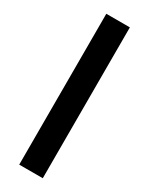

<svg xmlns="http://www.w3.org/2000/svg" viewBox="-197 -781 636 819"><g transform="rotate(30 121.0 -371.5)"><path d="M63 0V-743H179V0Z"/></g></svg>

Font: Saira SemiCondensed SemiBold
Style: Regular
Weight: 600
Width: 4
Designer: Hector Gatti with collaboration of the Omnibus-Type team
Foundry: Omnibus-Type
Version: Version 1.101